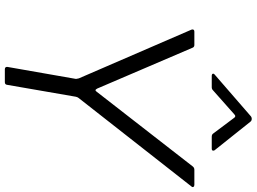

<svg xmlns="http://www.w3.org/2000/svg" viewBox="-150 -884 1034 773"><g transform="rotate(90 366.5 -497.0)"><path d="M321 -9Q320 0 310 0H258Q253 0 250.5 -3Q248 -6 249 -11L297 -285V-288Q297 -290 295 -298L99 -751L98 -755Q98 -763 107 -763H161Q169 -763 172 -755L336 -372Q340 -365 342 -365Q346 -365 349 -370L650 -757Q655 -763 663 -763H724Q730 -763 732 -759Q734 -755 730 -751L374 -297Q371 -294 369 -286ZM285 -833Q278 -833 276.5 -837Q275 -841 280 -845L446 -989Q451 -994 458 -994Q466 -994 470 -988L584 -845Q586 -843 586 -839Q586 -833 578 -833H530Q521 -833 517 -839L454 -923Q448 -932 440 -924L343 -838Q338 -833 331 -833Z"/></g></svg>

Font: Open Sauce Two Light Italic
Style: Regular
Weight: 300
Italic angle: -10°
Designer: Alfredo Marco Pradil
Foundry: Creative Sauce Fz LLC
Version: Version 1.477